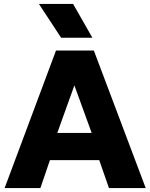

<svg xmlns="http://www.w3.org/2000/svg" viewBox="-20 -957 765 977"><path d="M3.5 0 265 -700H457.5L721.5 0H534.5L485 -142H234L185.5 0ZM271.5 -280.5H446.5L358.5 -522.5ZM291 -765 178 -937H352L450 -765Z"/></svg>

Font: Geologica Cursive
Style: Bold
Weight: 700
Designer: Sindre Bremnes, Frode Helland
Foundry: Monokrom Skriftforlag AS
Version: Version 1.010;gftools[0.9.28]